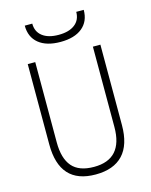

<svg xmlns="http://www.w3.org/2000/svg" viewBox="-133 -993 853 1087"><g transform="rotate(-15 293.0 -449.0)"><path d="M291 9.8Q80.1 9.8 80.1 -222.7V-693.4H124V-222.7Q124 -128.9 164.6 -81.5Q205.1 -34.2 293 -34.2Q461.9 -34.2 461.9 -222.7V-693.4H505.9V-222.7Q505.9 -106.4 451.2 -48.3Q396.5 9.8 291 9.8ZM293 -766.6Q210.9 -766.6 165.5 -803.7Q120.1 -840.8 120.1 -908.2H164.1Q164.1 -860.8 198 -834.5Q231.9 -808.1 293 -808.1Q354 -808.1 387.9 -834.5Q421.9 -860.8 421.9 -908.2H465.8Q465.8 -840.8 420.4 -803.7Q375 -766.6 293 -766.6Z"/></g></svg>

Font: Caskaydia Cove ExtraLight
Style: Regular
Weight: 200
Monospace: yes
Designer: Aaron Bell
Foundry: Saja Typeworks
Version: Version 4.300; ttfautohint (v1.8.3)